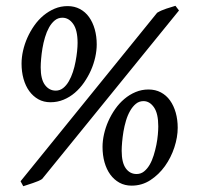

<svg xmlns="http://www.w3.org/2000/svg" viewBox="-20 -624 682 661"><path d="M524.9 -189Q524.9 -233.4 510 -254.6Q495.1 -275.9 474.1 -275.9Q459 -275.9 447.8 -266.6Q436.5 -257.3 428 -242.4Q419.4 -227.5 413.8 -208.7Q408.2 -189.9 405 -170.9Q401.9 -151.9 400.4 -134.5Q398.9 -117.2 398.9 -105Q398.9 -64 413.1 -44.4Q427.2 -24.9 450.2 -24.9Q464.8 -24.9 475.8 -33.7Q486.8 -42.5 495.1 -56.6Q503.4 -70.8 509 -88.9Q514.6 -106.9 518.3 -125.2Q522 -143.6 523.4 -160.2Q524.9 -176.8 524.9 -189ZM247.1 -476.1Q247.1 -520.5 231.9 -541.7Q216.8 -563 194.8 -563Q179.7 -563 168.5 -553.7Q157.2 -544.4 148.9 -529.5Q140.6 -514.6 135 -495.8Q129.4 -477.1 126.2 -458Q123 -439 121.6 -421.6Q120.1 -404.3 120.1 -392.1Q120.1 -351.1 134.8 -331.5Q149.4 -312 171.9 -312Q186 -312 197.3 -320.8Q208.5 -329.6 216.8 -344Q225.1 -358.4 231 -376.2Q236.8 -394 240.2 -412.4Q243.7 -430.7 245.4 -447.3Q247.1 -463.9 247.1 -476.1ZM125 -7.8Q120.1 -4.4 111.6 -0.7Q103 2.9 93.5 6.1Q84 9.3 75 12.2Q65.9 15.1 60.1 17.1L50.8 0L521 -580.1Q534.7 -588.4 552.5 -594.2Q570.3 -600.1 584 -604L596.2 -587.9ZM313 -471.2Q313 -450.2 307.9 -427Q302.7 -403.8 293 -381.8Q283.2 -359.9 269.3 -339.8Q255.4 -319.8 237.8 -304.7Q220.2 -289.6 199 -280.8Q177.7 -272 153.8 -272Q130.4 -272 112.1 -282.2Q93.8 -292.5 80.8 -310.3Q67.9 -328.1 61 -352.5Q54.2 -377 54.2 -404.8Q54.2 -426.3 59.3 -449.2Q64.5 -472.2 74.2 -494.1Q84 -516.1 97.9 -535.9Q111.8 -555.7 129.6 -570.6Q147.5 -585.4 168.2 -594.2Q189 -603 212.9 -603Q236.3 -603 255.1 -593Q273.9 -583 286.6 -565.2Q299.3 -547.4 306.2 -523.2Q313 -499 313 -471.2ZM591.8 -184.1Q591.8 -151.9 580.3 -116.7Q568.8 -81.5 547.9 -52.2Q526.9 -22.9 497.8 -3.9Q468.8 15.1 433.1 15.1Q409.7 15.1 391.1 4.9Q372.6 -5.4 359.6 -23.2Q346.7 -41 339.8 -65.4Q333 -89.8 333 -118.2Q333 -139.2 338.1 -162.1Q343.3 -185.1 353 -207Q362.8 -229 376.7 -248.8Q390.6 -268.6 408.2 -283.4Q425.8 -298.3 446.8 -307.1Q467.8 -315.9 491.2 -315.9Q515.1 -315.9 533.9 -305.9Q552.7 -295.9 565.4 -278.1Q578.1 -260.3 585 -236.1Q591.8 -211.9 591.8 -184.1Z"/></svg>

Font: GentiumAlt
Style: Italic
Weight: 400
Italic angle: -7°
Designer: J. Victor Gaultney
Version: Version 1.02; 2005; OFL release